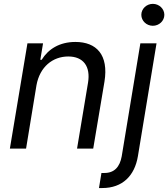

<svg xmlns="http://www.w3.org/2000/svg" viewBox="-20 -770 872 995"><path d="M169 -328.1C186.1 -423.3 252.8 -477.3 333.8 -477.3C411.9 -477.3 450.3 -426.1 436.1 -340.9L379.3 0H463.1L521.3 -346.6C544 -485.8 480.1 -552.6 370.7 -552.6C288.4 -552.6 230.1 -515.6 196 -460.2H188.9L203.1 -545.5H122.2L31.2 0H115.1ZM492.9 204.5H509.9C615.1 204.5 677.6 140.6 694.6 39.8L791.2 -545.5H707.4L610.8 39.8C600.9 95.2 572.4 126.4 521.3 126.4H505.7ZM712.4 -693.2C712.4 -661.9 739.3 -636.4 772 -636.4C804.7 -636.4 831.7 -661.9 831.7 -693.2C831.7 -724.4 804.7 -750 772 -750C739.3 -750 712.4 -724.4 712.4 -693.2Z"/></svg>

Font: Margiela Sans
Style: Italic
Weight: 400
Italic angle: -9.39999°
Designer: Stefan Endress, Andreas Faust
Version: Version 1.100;FEAKit 1.0